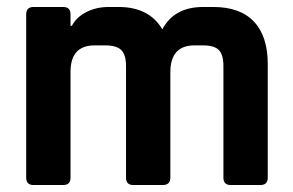

<svg xmlns="http://www.w3.org/2000/svg" viewBox="-20 -530 838 550"><path d="M161 0H76Q55 0 55 -21V-489Q55 -510 76 -510H161Q182 -510 182 -489V-456H186Q198 -480 226.5 -495Q255 -510 292 -510H320Q407 -510 445 -446Q479 -510 562 -510H591Q668 -510 707.5 -468Q747 -426 747 -347V-21Q747 0 726 0H641Q620 0 620 -21V-341Q620 -373 607 -386.5Q594 -400 562 -400H537Q468 -400 468 -323V-21Q468 0 446 0H362Q341 0 341 -21V-341Q341 -373 327.5 -386.5Q314 -400 282 -400H251Q182 -400 182 -324V-21Q182 0 161 0Z"/></svg>

Font: Rajdhani
Style: Bold
Weight: 700
Designer: Satya Rajpurohit, Jyotish Sonowal
Foundry: Indian Type Foundry
Version: Version 1.201 February 1, 2022